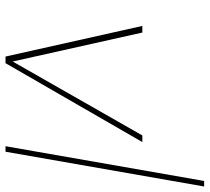

<svg xmlns="http://www.w3.org/2000/svg" viewBox="-52 -708 760 696"><g transform="rotate(90 328.0 -360.0)"><path d="M185 0 74 -496H98L203 -26L471 -496H495L209 0Z M510 0 636 -720H656L530 0Z"/></g></svg>

Font: DM Sans 24pt Thin
Style: Italic
Weight: 250
Italic angle: -10°
Designer: Colophon Foundry, Jonny Pinhorn
Foundry: Colophon Foundry
Version: Version 4.004;gftools[0.9.30]